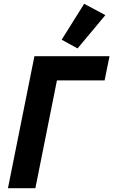

<svg xmlns="http://www.w3.org/2000/svg" viewBox="-20 -995 599 1015"><path d="M22 0 162 -698H559L533 -570H281L167 0ZM537 -915 390 -739 306 -785 425 -975Z"/></svg>

Font: IBM Plex Sans
Style: Italic
Weight: 400
Italic angle: -11.31°
Designer: Mike Abbink, Paul van der Laan, Pieter van Rosmalen
Foundry: Bold Monday
Version: Version 3.201